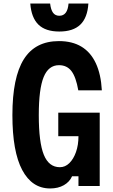

<svg xmlns="http://www.w3.org/2000/svg" viewBox="-20 -1050 640 1084"><path d="M263 14Q161 14 105.5 -90Q50 -194 50 -400Q50 -613 114.5 -715.5Q179 -818 313 -818Q388 -818 440 -786.5Q492 -755 521 -693Q550 -631 555 -540H422Q409 -615 383.5 -648.5Q358 -682 313 -682Q254 -682 226.5 -615Q199 -548 199 -400Q199 -246 227.5 -176Q256 -106 318 -106Q348 -106 371.5 -129Q395 -152 409 -191.5Q423 -231 423 -281H309V-414H543V0H423V-55H387Q373 -23 340.5 -4.5Q308 14 263 14ZM263 -1030Q267 -995 279.5 -978Q292 -961 315 -961Q338 -961 351 -978Q364 -995 367 -1030H479Q474 -950 433.5 -911Q393 -872 315 -872Q237 -872 197 -911Q157 -950 151 -1030Z"/></svg>

Font: Martian Mono Condensed SemiBold
Style: Regular
Weight: 600
Width: 3
Designer: Roman Shamin
Foundry: Evil Martians
Version: Version 1.000